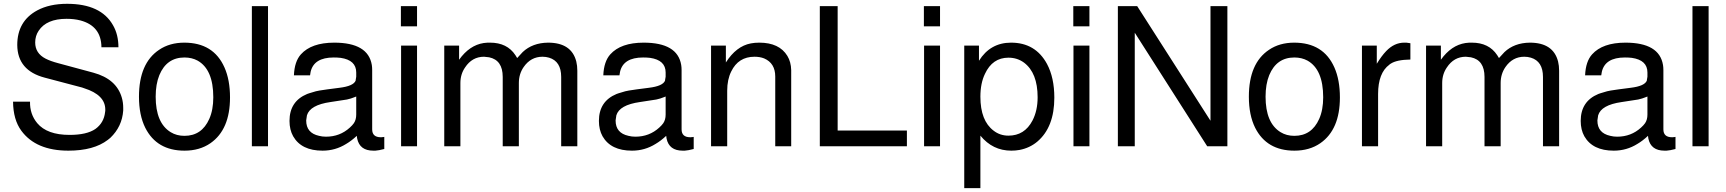

<svg xmlns="http://www.w3.org/2000/svg" viewBox="-20 -761 8980 999"><path d="M596.2 -515.1H507.8Q506.8 -626 397.9 -654.8Q366.2 -663.1 326.2 -663.1Q222.2 -663.1 181.2 -601.1Q163.1 -574.2 163.1 -540Q163.1 -483.9 216.8 -456.1Q242.2 -442.9 283.2 -432.1L465.8 -382.8Q585.9 -350.1 613.8 -252.9Q621.1 -228 621.1 -200.2V-186Q615.2 -102.1 554.2 -43.9L541 -33.2Q467.8 22.9 335.9 22.9Q167 22.9 90.8 -81.1Q48.8 -138.2 47.9 -231.9H136.2Q134.8 -167 173.8 -120.1Q225.1 -59.1 341.8 -59.1Q431.2 -59.1 476.1 -89.8Q521 -122.1 526.9 -178.2Q527.8 -181.2 527.8 -185.1V-190.9Q527.8 -267.1 418 -301.8Q407.2 -306.2 394 -309.1L212.9 -356.9Q70.8 -394 69.8 -526.9Q69.8 -650.9 173.8 -707Q237.8 -741.2 329.1 -741.2Q504.9 -741.2 567.9 -629.9Q596.2 -581.1 596.2 -515.1Z M939 -539.1Q1090.8 -539.1 1147.9 -410.2Q1176.8 -345.2 1176.8 -253.9Q1176.8 -86.9 1075.2 -16.1Q1019 22.9 939.9 22.9Q795.9 22.9 735.8 -96.2Q703.1 -162.1 703.1 -257.8Q703.1 -432.1 808.1 -502Q862.8 -539.1 939 -539.1ZM939.9 -461.9Q847.2 -461.9 809.1 -370.1Q790 -323.2 790 -257.8Q790 -121.1 868.2 -73.2Q898.9 -54.2 939.9 -54.2Q1029.8 -54.2 1068.8 -142.1Q1089.8 -189 1089.8 -254.9Q1089.8 -399.9 1007.8 -445.8Q978 -461.9 939.9 -461.9Z M1374.5 -729V0H1290.5V-729Z M1979.5 -48.8V14.2Q1950.2 22 1933.1 22.9H1932.1H1922.4Q1851.6 22.9 1838.4 -40L1836.4 -54.2Q1808.1 -27.8 1781.2 -12.2Q1725.1 22.9 1658.2 22.9Q1548.3 22.9 1505.4 -51.8Q1486.3 -85.9 1486.3 -131.8Q1486.3 -233.9 1578.1 -272L1589.4 -275.9L1623.5 -286.1Q1632.3 -288.1 1642.6 -290Q1672.4 -294.9 1746.1 -304.2Q1819.3 -313 1830.6 -341.8V-342.8V-344.2L1833.5 -361.8V-383.8Q1833.5 -448.2 1752.4 -460Q1735.4 -461.9 1716.3 -461.9Q1613.3 -461.9 1596.2 -387.2Q1594.2 -377.9 1593.3 -369.1H1509.3Q1512.2 -440.9 1545.4 -478Q1600.1 -539.1 1719.2 -539.1Q1895.5 -539.1 1914.6 -422.9Q1916.5 -411.1 1916.5 -396V-87.9Q1916.5 -46.9 1961.4 -46.9H1963.4Q1969.2 -46.9 1974.1 -47.9H1975.1ZM1833.5 -165V-258.8L1823.2 -254.9Q1807.1 -248 1785.2 -243.2L1699.2 -230Q1593.3 -214.8 1577.1 -161.1L1573.2 -134.8V-133.8Q1573.2 -68.8 1640.1 -54.2Q1656.2 -49.8 1676.3 -49.8Q1748.5 -49.8 1800.3 -97.2Q1813.5 -108.9 1821.3 -120.1Q1833.5 -138.2 1833.5 -165Z M2149.9 -523.9V0H2066.9V-523.9ZM2149.9 -729V-624H2065.9V-729Z M2291.5 -523.9H2368.7V-450.2Q2422.9 -525.9 2496.6 -537.1Q2505.9 -538.1 2516.6 -539.1H2529.8Q2618.7 -539.1 2661.6 -474.1Q2666.5 -466.8 2670.9 -459L2699.7 -490.2Q2750.5 -538.1 2831.5 -539.1Q2953.6 -539.1 2978.5 -440.9Q2983.9 -418.9 2983.9 -393.1V0H2899.9V-360.8Q2899.9 -441.9 2836.9 -460.9Q2820.8 -465.8 2802.7 -465.8Q2741.7 -465.8 2704.6 -412.1Q2679.7 -376 2679.7 -329.1V0H2595.7V-360.8Q2595.7 -448.2 2524.9 -462.9L2498.5 -465.8Q2436.5 -465.8 2399.9 -410.2Q2375.5 -375 2375.5 -329.1V0H2291.5Z M3589.4 -48.8V14.2Q3560.1 22 3543 22.9H3542H3532.2Q3461.4 22.9 3448.2 -40L3446.3 -54.2Q3418 -27.8 3391.1 -12.2Q3335 22.9 3268.1 22.9Q3158.2 22.9 3115.2 -51.8Q3096.2 -85.9 3096.2 -131.8Q3096.2 -233.9 3188 -272L3199.2 -275.9L3233.4 -286.1Q3242.2 -288.1 3252.4 -290Q3282.2 -294.9 3356 -304.2Q3429.2 -313 3440.4 -341.8V-342.8V-344.2L3443.4 -361.8V-383.8Q3443.4 -448.2 3362.3 -460Q3345.2 -461.9 3326.2 -461.9Q3223.1 -461.9 3206.1 -387.2Q3204.1 -377.9 3203.1 -369.1H3119.1Q3122.1 -440.9 3155.3 -478Q3210 -539.1 3329.1 -539.1Q3505.4 -539.1 3524.4 -422.9Q3526.4 -411.1 3526.4 -396V-87.9Q3526.4 -46.9 3571.3 -46.9H3573.2Q3579.1 -46.9 3584 -47.9H3585ZM3443.4 -165V-258.8L3433.1 -254.9Q3417 -248 3395 -243.2L3309.1 -230Q3203.1 -214.8 3187 -161.1L3183.1 -134.8V-133.8Q3183.1 -68.8 3250 -54.2Q3266.1 -49.8 3286.1 -49.8Q3358.4 -49.8 3410.2 -97.2Q3423.3 -108.9 3431.2 -120.1Q3443.4 -138.2 3443.4 -165Z M3679.7 -523.9H3756.8V-436Q3811 -521 3886.7 -535.2Q3906.7 -539.1 3930.7 -539.1Q4034.7 -539.1 4076.7 -470.2Q4095.7 -439 4096.7 -396V0H4013.7V-362.8Q4013.7 -432.1 3956.1 -457Q3934.1 -465.8 3905.8 -465.8Q3821.8 -465.8 3784.7 -389.2Q3763.7 -347.2 3763.7 -289.1V0H3679.7Z M4338.4 -729V-82H4698.7V0H4245.6V-729Z M4871.1 -523.9V0H4788.1V-523.9ZM4871.1 -729V-624H4787.1V-729Z M4997.1 217.8V-523.9H5073.7V-444.8Q5132.8 -539.1 5240.7 -539.1Q5367.7 -539.1 5427.7 -428.2Q5465.8 -356.9 5465.8 -252.9Q5465.8 -99.1 5377 -23.9Q5337.9 8.8 5285.6 19Q5264.6 22.9 5241.7 22.9Q5145 22.9 5081.1 -55.2V217.8ZM5227.1 -460.9Q5144 -460.9 5105 -377Q5081.1 -328.1 5081.1 -257.8Q5081.1 -132.8 5149.9 -81.1Q5183.1 -55.2 5227.1 -55.2Q5311 -55.2 5352.1 -133.8Q5378.9 -185.1 5378.9 -254.9Q5378.9 -381.8 5308.1 -435.1Q5272.9 -460.9 5227.1 -460.9Z M5648.4 -523.9V0H5565.4V-523.9ZM5648.4 -729V-624H5564.5V-729Z M6366.2 -729V0H6261.2L5884.3 -590.8V0H5796.4V-729H5897L6278.3 -132.8V-729Z M6713.9 -539.1Q6865.7 -539.1 6922.9 -410.2Q6951.7 -345.2 6951.7 -253.9Q6951.7 -86.9 6850.1 -16.1Q6793.9 22.9 6714.8 22.9Q6570.8 22.9 6510.7 -96.2Q6478 -162.1 6478 -257.8Q6478 -432.1 6583 -502Q6637.7 -539.1 6713.9 -539.1ZM6714.8 -461.9Q6622.1 -461.9 6584 -370.1Q6564.9 -323.2 6564.9 -257.8Q6564.9 -121.1 6643.1 -73.2Q6673.8 -54.2 6714.8 -54.2Q6804.7 -54.2 6843.8 -142.1Q6864.7 -189 6864.7 -254.9Q6864.7 -399.9 6782.7 -445.8Q6752.9 -461.9 6714.8 -461.9Z M7066.4 -523.9H7143.6V-429.2Q7168.5 -470.2 7192.4 -495.1Q7234.4 -539.1 7286.6 -539.1H7297.4L7318.4 -536.1V-451.2Q7246.6 -450.2 7215.3 -429.2Q7213.4 -428.2 7211.4 -426.8L7209.5 -424.8Q7150.4 -381.8 7150.4 -272V0H7066.4Z M7399.9 -523.9H7477.1V-450.2Q7531.2 -525.9 7605 -537.1Q7614.3 -538.1 7625 -539.1H7638.2Q7727.1 -539.1 7770 -474.1Q7774.9 -466.8 7779.3 -459L7808.1 -490.2Q7858.9 -538.1 7939.9 -539.1Q8062 -539.1 8086.9 -440.9Q8092.3 -418.9 8092.3 -393.1V0H8008.3V-360.8Q8008.3 -441.9 7945.3 -460.9Q7929.2 -465.8 7911.1 -465.8Q7850.1 -465.8 7813 -412.1Q7788.1 -376 7788.1 -329.1V0H7704.1V-360.8Q7704.1 -448.2 7633.3 -462.9L7606.9 -465.8Q7544.9 -465.8 7508.3 -410.2Q7483.9 -375 7483.9 -329.1V0H7399.9Z M8697.8 -48.8V14.2Q8668.5 22 8651.4 22.9H8650.4H8640.6Q8569.8 22.9 8556.6 -40L8554.7 -54.2Q8526.4 -27.8 8499.5 -12.2Q8443.4 22.9 8376.5 22.9Q8266.6 22.9 8223.6 -51.8Q8204.6 -85.9 8204.6 -131.8Q8204.6 -233.9 8296.4 -272L8307.6 -275.9L8341.8 -286.1Q8350.6 -288.1 8360.8 -290Q8390.6 -294.9 8464.4 -304.2Q8537.6 -313 8548.8 -341.8V-342.8V-344.2L8551.8 -361.8V-383.8Q8551.8 -448.2 8470.7 -460Q8453.6 -461.9 8434.6 -461.9Q8331.5 -461.9 8314.5 -387.2Q8312.5 -377.9 8311.5 -369.1H8227.5Q8230.5 -440.9 8263.7 -478Q8318.4 -539.1 8437.5 -539.1Q8613.8 -539.1 8632.8 -422.9Q8634.8 -411.1 8634.8 -396V-87.9Q8634.8 -46.9 8679.7 -46.9H8681.6Q8687.5 -46.9 8692.4 -47.9H8693.4ZM8551.8 -165V-258.8L8541.5 -254.9Q8525.4 -248 8503.4 -243.2L8417.5 -230Q8311.5 -214.8 8295.4 -161.1L8291.5 -134.8V-133.8Q8291.5 -68.8 8358.4 -54.2Q8374.5 -49.8 8394.5 -49.8Q8466.8 -49.8 8518.6 -97.2Q8531.7 -108.9 8539.6 -120.1Q8551.8 -138.2 8551.8 -165Z M8870.1 -729V0H8786.1V-729Z"/></svg>

Font: SolaimanLipiNormal
Style: Normal
Weight: 400
Designer: Solaiman Karim
Version: Version 1.6.1 ; ttfautohint (v1.5.65-e2d9)